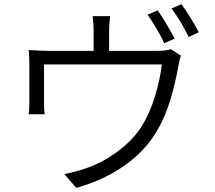

<svg xmlns="http://www.w3.org/2000/svg" viewBox="-20 -864 1040 929"><path d="M825 -677 775 -655Q761 -685 737.5 -725Q714 -765 694 -793L743 -814Q762 -787 785.5 -747.5Q809 -708 825 -677ZM942 -708 893 -685Q854 -764 810 -823L858 -844Q879 -815 903.5 -775Q928 -735 942 -708ZM842 -539Q829 -464 804.5 -382Q780 -300 742 -235Q687 -138 586 -65.5Q485 7 349 45L291 -22Q334 -29 388 -47Q469 -73 545.5 -128.5Q622 -184 667 -255Q705 -316 730 -398.5Q755 -481 763 -552H193V-368Q193 -332 196 -311H119Q122 -335 122 -371V-547Q122 -601 119 -622Q175 -618 211 -618H433V-714Q433 -751 428 -786H513Q508 -751 508 -714V-618H741Q783 -618 807 -626L855 -595Q847 -569 842 -539Z"/></svg>

Font: Sinter Normal
Style: Regular
Weight: 350
Foundry: Adobe & rsms
Version: Version 1.000